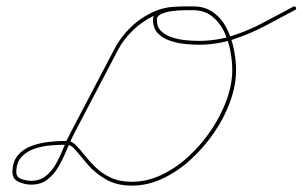

<svg xmlns="http://www.w3.org/2000/svg" viewBox="-20 -575 947 601"><path d="M534 -554Q540 -554 540 -548Q540 -542 534 -542Q496 -542 460.5 -525Q425 -508 396 -480Q367 -452 350 -420Q315 -353 280 -286.5Q245 -220 210 -153Q199 -131 188 -104Q177 -77 163 -53Q149 -29 128.5 -13Q108 3 77 3Q59 3 39 -5.5Q19 -14 19 -36Q19 -69 36 -89Q53 -109 79.5 -118.5Q106 -128 135 -131Q164 -134 190 -134Q204 -134 217 -121Q230 -108 245 -89Q260 -70 279.5 -51Q299 -32 326.5 -19Q354 -6 393 -6Q440 -6 485.5 -27.5Q531 -49 571 -86Q611 -123 641.5 -168.5Q672 -214 689.5 -262.5Q707 -311 707 -356Q707 -384 701 -416Q695 -448 681 -477Q667 -506 643 -524.5Q619 -543 585 -543Q577 -543 558.5 -543Q540 -543 520 -540.5Q500 -538 485.5 -531.5Q471 -525 471 -513Q471 -490 485 -477Q499 -464 520 -457.5Q541 -451 563 -449Q585 -447 602 -447Q657 -447 707 -463Q757 -479 804 -504Q851 -529 898 -554Q898 -554 898 -554Q898 -554 898 -554Q903 -557 906 -552Q909 -547 904 -544Q856 -518 808 -493Q760 -468 709 -451.5Q658 -435 602 -435Q582 -435 558 -437.5Q534 -440 511 -448Q488 -456 473.5 -471.5Q459 -487 459 -513Q459 -530 474 -539Q489 -548 510.5 -551.5Q532 -555 552.5 -555Q573 -555 585 -555Q622 -555 648 -536Q674 -517 689.5 -486.5Q705 -456 712 -421Q719 -386 719 -356Q719 -309 701 -258.5Q683 -208 651 -161Q619 -114 577.5 -76Q536 -38 489 -16Q442 6 393 6Q345 6 311.5 -13.5Q278 -33 256 -58.5Q234 -84 218.5 -103Q203 -122 190 -122Q167 -122 140 -120Q113 -118 88 -109.5Q63 -101 47 -83.5Q31 -66 31 -36Q31 -20 47.5 -14.5Q64 -9 77 -9Q105 -9 124 -24.5Q143 -40 156 -63.5Q169 -87 179 -112.5Q189 -138 200 -158Q235 -225 270 -291.5Q305 -358 340 -425Q358 -459 388 -488.5Q418 -518 456 -536Q494 -554 534 -554Q534 -554 534 -554Q534 -554 534 -554Z"/></svg>

Font: FRB American Cursive Guidelines Arrows Thin
Style: Italic
Weight: 100
Italic angle: -25°
Version: Version 2.0;Modular Font Editor K font №1